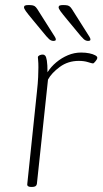

<svg xmlns="http://www.w3.org/2000/svg" viewBox="-20 -738 406 760"><path d="M103 2Q95 2 91 -1Q87 -4 88 -10L126 -373Q130 -409 131 -432.5Q132 -456 132 -471Q132 -490 131 -498.5Q130 -507 130 -511Q130 -514 132 -516Q134 -518 137 -519.5Q140 -521 143.5 -521.5Q147 -522 150 -522Q155 -522 159 -517.5Q163 -513 165.5 -498Q168 -483 168 -452Q182 -474 203 -491.5Q224 -509 249 -519.5Q274 -530 301 -530Q319 -530 333.5 -527Q348 -524 357 -519Q366 -514 365 -509Q365 -506 363 -502.5Q361 -499 358 -495.5Q355 -492 352.5 -489.5Q350 -487 348 -487Q344 -487 328.5 -492Q313 -497 292 -497Q249 -497 216.5 -473Q184 -449 170 -423L126 -10Q125 -4 120.5 -1Q116 2 107 2ZM329 -576Q325 -576 320.5 -577.5Q316 -579 311.5 -583Q307 -587 300 -595L247 -659Q227 -683 219.5 -693.5Q212 -704 212 -709Q212 -714 216 -716Q220 -718 230 -718Q241 -718 247.5 -716.5Q254 -715 259 -709.5Q264 -704 271 -692L321 -613Q330 -599 334 -592.5Q338 -586 338 -582Q338 -578 335 -577Q332 -576 329 -576ZM192 -576Q188 -576 183.5 -577.5Q179 -579 174.5 -583Q170 -587 163 -595L110 -659Q90 -683 82.5 -693.5Q75 -704 75 -709Q75 -714 79 -716Q83 -718 93 -718Q104 -718 110.5 -716.5Q117 -715 122 -709.5Q127 -704 134 -692L184 -613Q193 -599 197 -592.5Q201 -586 201 -582Q201 -578 198 -577Q195 -576 192 -576Z"/></svg>

Font: Asap Thin
Style: Italic
Weight: 250
Italic angle: -6°
Designer: Pablo Cosgaya
Foundry: Omnibus-Type
Version: Version 3.001